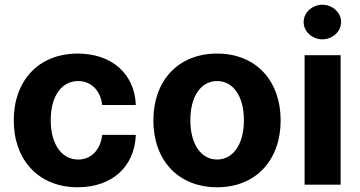

<svg xmlns="http://www.w3.org/2000/svg" viewBox="-20 -779 1519 810"><path d="M308 11C453 11 548 -76 553 -210H411C404 -145 363 -106 310 -106C241 -106 194 -169 194 -272C194 -377 242 -437 310 -437C364 -437 404 -398 411 -336H553C548 -467 452 -553 308 -553C141 -553 38 -437 38 -271C38 -106 141 11 308 11Z M896 11C1061 11 1164 -105 1164 -271C1164 -437 1061 -553 896 -553C730 -553 627 -437 627 -271C627 -105 730 11 896 11ZM783 -272C783 -373 828 -437 896 -437C964 -437 1009 -373 1009 -272C1009 -171 964 -106 896 -106C828 -106 783 -171 783 -272Z M1265 0H1417V-546H1265ZM1261 -686C1261 -646 1297 -613 1340 -613C1383 -613 1419 -646 1419 -686C1419 -726 1383 -759 1340 -759C1297 -759 1261 -726 1261 -686Z"/></svg>

Font: Wafeq
Style: Bold
Weight: 700
Designer: Rasmus Andersson & Azza Alameddine
Foundry: Google & TypeTogether
Version: Version 3.000;FEAKit 1.0